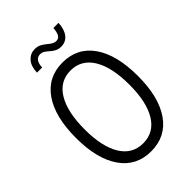

<svg xmlns="http://www.w3.org/2000/svg" viewBox="-267 -1013 1134 1134"><g transform="rotate(-45 300.0 -446.0)"><path d="M300 16Q177 16 109 -81.5Q41 -179 41 -354Q41 -531 109 -628.5Q177 -726 300 -726Q423 -726 491 -628.5Q559 -531 559 -354Q559 -179 491 -81.5Q423 16 300 16ZM300 -51Q390 -51 438.5 -130Q487 -209 487 -354Q487 -499 438.5 -579Q390 -659 300 -659Q210 -659 161.5 -579Q113 -499 113 -354Q113 -209 161.5 -130Q210 -51 300 -51ZM361 -797Q341 -797 324.5 -805Q308 -813 293 -827Q277 -841 266.5 -847.5Q256 -854 240 -854Q221 -854 208.5 -839.5Q196 -825 194 -790H151Q153 -843 178 -870.5Q203 -898 240 -898Q264 -898 281 -888.5Q298 -879 315 -865Q342 -841 363 -841Q382 -841 392.5 -855.5Q403 -870 406 -908H449Q446 -855 423 -826Q400 -797 361 -797Z"/></g></svg>

Font: Geist Mono Light
Style: Regular
Weight: 300
Monospace: yes
Designer: Basement.studio, Andrés Briganti, Mateo Zaragoza
Foundry: Basement.studio, Vercel, Andrés Briganti, Guido Ferreyra, Mateo Zaragoza
Version: Version 1.500; ttfautohint (v1.8.4.7-5d5b)